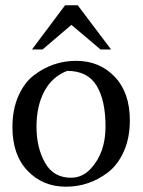

<svg xmlns="http://www.w3.org/2000/svg" viewBox="-20 -694 540 726"><path d="M471 -239Q471 -172 448 -121Q425 -70 388 -42Q317 12 229.5 12Q142 12 84.5 -48Q27 -108 27 -213Q27 -280 49.5 -331Q72 -382 109 -410Q180 -464 268 -464Q356 -464 413.5 -404Q471 -344 471 -239ZM248 -22Q292 -22 323 -56Q379 -116 379 -215.5Q379 -315 345 -370.5Q311 -426 234 -426Q177 -404 147.5 -348.5Q118 -293 118 -214.5Q118 -136 150 -79Q182 -22 248 -22ZM274 -674 400 -507H360L250 -600L141 -507H101L226 -674Z"/></svg>

Font: Belleza
Style: Regular
Weight: 400
Designer: Eduardo Rodriguez Tunni
Foundry: Eduardo Rodriguez Tunni
Version: Version 1.001